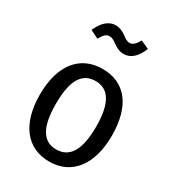

<svg xmlns="http://www.w3.org/2000/svg" viewBox="-200 -942 968 1069"><g transform="rotate(30 284.0 -407.5)"><path d="M343 -712C386 -712 422 -741 447 -804L394 -828C376 -797 362 -782 341 -782C324 -782 309 -793 292 -806C272 -819 253 -829 227 -829C180 -829 145 -792 122 -739L175 -713C192 -743 205 -759 228 -759C244 -759 259 -750 276 -737C295 -724 315 -712 343 -712ZM285 -582C140 -582 53 -472 53 -284C53 -97 139 14 284 14C429 14 515 -100 515 -285C515 -478 430 -582 285 -582ZM285 -504C367 -504 414 -440 414 -285C414 -130 367 -64 284 -64C201 -64 156 -130 156 -284C156 -440 202 -504 285 -504Z"/></g></svg>

Font: Glow Sans SC Condensed Medium
Style: Regular
Weight: 600
Width: 3
Designer: Ryoko NISHIZUKA (kana, bopomofo & ideographs); Paul D. Hunt (Latin, Greek & Cyrillic); Sandoll Communications, Soo-young
Version: Version 0.93